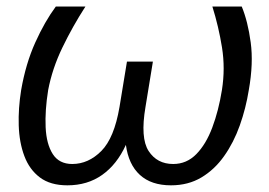

<svg xmlns="http://www.w3.org/2000/svg" viewBox="-20 -548 811 578"><path d="M619.3 -528.4H707.7Q726.2 -483.7 734.7 -420.5Q743.3 -357.2 729 -277Q720.2 -221.9 701.9 -170.5Q683.6 -119 654.8 -78.3Q626.1 -37.6 586.3 -13.8Q546.5 9.9 494.7 9.9Q435.4 9.9 401.1 -21.5Q366.8 -52.9 359 -111.9Q332 -52.9 287.6 -21.5Q243.3 9.9 182.9 9.9Q131.7 9.9 100.1 -13.8Q68.5 -37.6 53.3 -78.3Q38 -119 36.4 -170.5Q34.8 -221.9 43.7 -277Q57.5 -356.5 86.1 -419.9Q114.7 -483.3 148.1 -528.4H237.2Q198.5 -468.4 168 -405.2Q137.4 -342 125 -277Q115.1 -215.2 117.4 -164.8Q119.7 -114.3 138.8 -84.3Q158 -54.3 197.4 -54.3Q246.1 -54.3 285 -93.4Q323.9 -132.5 339.8 -226.2L362.2 -362.6H440.3L418 -226.2Q402 -132.5 427.4 -93.4Q452.8 -54.3 501.4 -54.3Q541.9 -54.3 571 -84Q600.1 -113.6 619.1 -164.2Q638.1 -214.8 648.1 -277Q658.4 -342 648.3 -405.2Q638.1 -468.4 619.3 -528.4Z"/></svg>

Font: Inter Light  BETA
Style: Italic
Weight: 300
Italic angle: 9.39999°
Designer: Rasmus Andersson
Foundry: rsms
Version: Version 3.011;git-f93a4a705